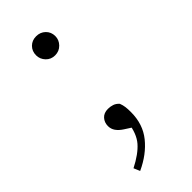

<svg xmlns="http://www.w3.org/2000/svg" viewBox="-215 -536 754 754"><g transform="rotate(-45 161.5 -159.5)"><path d="M76 172 65 146Q118 119 144 89Q170 59 177 4L188 38L146 11Q129 0 120 -13Q111 -26 111 -42Q111 -62 123.5 -76Q136 -90 159 -90Q172 -90 184 -86Q196 -82 206 -71Q211 -58 212.5 -46Q214 -34 214 -17Q214 50 176.5 96.5Q139 143 76 172ZM161 -385Q138 -385 123 -401Q108 -417 108 -438Q108 -461 123 -476Q138 -491 161 -491Q184 -491 199.5 -476Q215 -461 215 -438Q215 -417 199.5 -401Q184 -385 161 -385Z"/></g></svg>

Font: Early Summer Mincho VF
Style: Regular
Weight: 250
Designer: GuiWonder
Version: Version 1.002